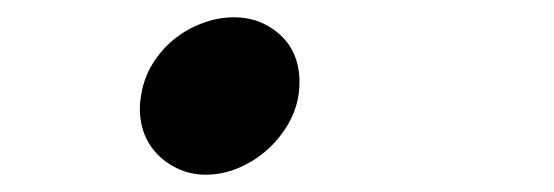

<svg xmlns="http://www.w3.org/2000/svg" viewBox="-20 -460 640 222"><path d="M143 -349Q146 -369 156 -385.5Q166 -402 180.5 -414Q195 -426 213.5 -433Q232 -440 250 -440Q269 -440 284 -433Q299 -426 309.5 -414Q320 -402 324 -385.5Q328 -369 325 -349Q322 -331 312 -314.5Q302 -298 287.5 -285.5Q273 -273 255 -265.5Q237 -258 218 -258Q200 -258 184.5 -265.5Q169 -273 158.5 -285.5Q148 -298 144 -314.5Q140 -331 143 -349Z"/></svg>

Font: Maple Mono Medium
Style: Italic
Weight: 500
Italic angle: -10°
Monospace: yes
Designer: subframe7536
Version: Version 7.000